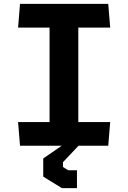

<svg xmlns="http://www.w3.org/2000/svg" viewBox="-20 -750 660 988"><path d="M83 0H297.5L202.5 65.5V159L298.5 218H376V126H331L304 109.5V84.5L384 0H537L547 -122H383V-608H547L537 -730H83L73 -608H235V-122H73Z"/></svg>

Font: Monaspace Krypton
Style: Bold
Weight: 700
Designer: Riley Cran & the Lettermatic Team
Foundry: Lettermatic
Version: Version 1.200 (Monaspace Krypton)